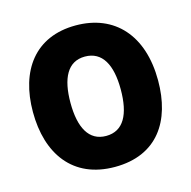

<svg xmlns="http://www.w3.org/2000/svg" viewBox="-89 -648 740 745"><g transform="rotate(-15 281.5 -275.0)"><path d="M284 10C455 10 532 -109 532 -271C532 -453 434 -560 278 -560C114 -560 31 -444 31 -278C31 -110 115 10 284 10ZM282 -115C213 -115 181 -175 181 -275C181 -372 211 -434 281 -434C351 -434 383 -374 383 -275C383 -175 352 -115 282 -115Z"/></g></svg>

Font: Noto Sans Mono SemiCondensed ExtraBold
Style: Regular
Weight: 800
Width: 4
Designer: Monotype Design Team
Foundry: Monotype Imaging Inc.
Version: Version 2.014